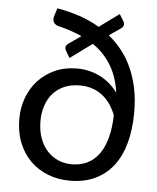

<svg xmlns="http://www.w3.org/2000/svg" viewBox="-52 -751 656 803"><g transform="rotate(5 276.5 -350.0)"><path d="M208.5 -532.5Q206.5 -536 205.2 -539.2Q204 -542.5 204 -545.5Q204 -556.5 215.5 -564L267 -600Q244.5 -610 219.2 -618.5Q194 -627 165.5 -634Q156.5 -636.5 150.2 -643.2Q144 -650 144 -661.5Q144 -669 146.5 -676L156.5 -707Q204.5 -699 249.5 -684Q294.5 -669 335 -645L418.5 -706L436 -677.5Q440 -671 440 -665.5Q440 -655 429 -647L380.5 -613.5Q410.5 -589 435.2 -558Q460 -527 477.5 -488.2Q495 -449.5 504.8 -403.2Q514.5 -357 514.5 -302Q514.5 -230.5 499 -173.5Q483.5 -116.5 452.8 -76.5Q422 -36.5 376.2 -15Q330.5 6.5 270.5 6.5Q221.5 6.5 179 -10Q136.5 -26.5 105.2 -57.2Q74 -88 56 -132.5Q38 -177 38 -233Q38 -280 53.5 -321.8Q69 -363.5 98 -395Q127 -426.5 168.2 -445Q209.5 -463.5 261.5 -463.5Q311.5 -463.5 355.8 -442Q400 -420.5 432.5 -377Q422.5 -445 393.2 -492.5Q364 -540 317 -572L225 -504.5ZM272.5 -62.5Q308 -62.5 336.8 -76Q365.5 -89.5 385.8 -116.8Q406 -144 417.5 -185.2Q429 -226.5 430.5 -282Q422.5 -303.5 409.5 -323.8Q396.5 -344 377.8 -359.8Q359 -375.5 334.2 -384.8Q309.5 -394 278.5 -394Q241 -394 212.8 -381.5Q184.5 -369 165.5 -347.2Q146.5 -325.5 136.8 -295.8Q127 -266 127 -232Q127 -191.5 138.5 -159.8Q150 -128 170 -106.5Q190 -85 216.2 -73.8Q242.5 -62.5 272.5 -62.5Z"/></g></svg>

Font: LatoHex
Style: Regular
Weight: 400
Designer: Lukasz Dziedzic
Foundry: tyPoland Lukasz Dziedzic
Version: Version 1.104; Western+Polish opensource